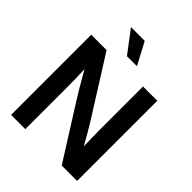

<svg xmlns="http://www.w3.org/2000/svg" viewBox="-256 -1087 1232 1232"><g transform="rotate(45 360.0 -471.0)"><path d="M60.5 0V-727.5H199.7L455.1 -321.8Q468.3 -301.3 489.7 -263.7Q511.2 -226.1 533.2 -187Q531.7 -228 531 -268.8Q530.3 -309.6 530.3 -331.1V-727.5H659.7V0H520L289.6 -365.2Q273.9 -389.6 246.6 -435.8Q219.2 -481.9 186 -541Q188.5 -480.5 189 -435.1Q189.5 -389.6 189.5 -365.7V0ZM319.8 -792 206.1 -942.4H331.1L410.6 -792Z"/></g></svg>

Font: Inter Display SemiBold
Style: Regular
Weight: 600
Designer: Rasmus Andersson
Foundry: rsms
Version: Version 4.001;git-9221beed3